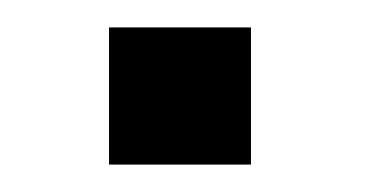

<svg xmlns="http://www.w3.org/2000/svg" viewBox="-20 -409 266 140"><path d="M59.5 -389V-289H163V-389Z"/></svg>

Font: Anybody Expanded
Style: Regular
Weight: 400
Width: 7
Version: Version 1.113;gftools[0.9.25]